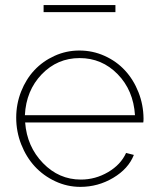

<svg xmlns="http://www.w3.org/2000/svg" viewBox="-20 -727 619 757"><path d="M151.9 -679.2V-707H435.1V-679.2ZM296.9 9.8Q245.1 9.8 198 -12.2Q150.9 -34.2 117.2 -70.8Q83.5 -107.4 63.7 -157.7Q43.9 -208 43.9 -263.2Q43.9 -316.9 63.2 -366Q82.5 -415 115.7 -450.4Q148.9 -485.8 195.1 -506.8Q241.2 -527.8 293 -527.8Q345.7 -527.8 392.6 -506.6Q439.5 -485.4 472.9 -449.2Q506.3 -413.1 525.9 -363.5Q545.4 -314 545.9 -259.8Q545.9 -249 544.9 -244.1H79.1Q86.4 -148.9 149.4 -84Q212.4 -19 298.8 -19Q356 -19 406 -48.3Q456.1 -77.6 477.1 -124L507.8 -116.2Q486.3 -61.5 426.5 -25.9Q366.7 9.8 296.9 9.8ZM78.1 -272.9H512.2Q505.9 -371.1 443.8 -434.6Q381.8 -498 293.9 -498Q206.1 -498 144.5 -434.1Q83 -370.1 78.1 -272.9Z"/></svg>

Font: Rawline ExtraLight
Style: Regular
Weight: 275
Designer: Matt McInerney, Pablo Impallari, Rodrigo Fuenzalida
Foundry: Matt McInerney, Pablo Impallari, Rodrigo Fuenzalida
Version: Version 4.020;PS 004.020;hotconv 1.0.88;makeotf.lib2.5.64775